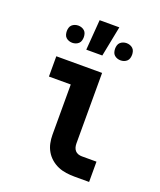

<svg xmlns="http://www.w3.org/2000/svg" viewBox="-140 -845 780 934"><g transform="rotate(20 250.0 -378.5)"><path d="M358 0Q337 0 315 -3Q293 -6 273 -14.5Q253 -23 236 -37.5Q219 -52 208 -71Q197 -90 192.5 -111.5Q188 -133 188 -155V-415H75V-520H312V-155Q312 -145 314.5 -135.5Q317 -126 323.5 -118.5Q330 -111 339.5 -108Q349 -105 358 -105H434V0ZM201 -600 213 -757H315L284 -600ZM375 -608Q366 -608 357.5 -611Q349 -614 342.5 -620Q336 -626 333.5 -635Q331 -644 331 -653Q331 -661 333.5 -670Q336 -679 342.5 -685Q349 -691 357.5 -694Q366 -697 375 -697Q384 -697 392.5 -694Q401 -691 407.5 -685Q414 -679 416.5 -670Q419 -661 419 -653Q419 -644 416.5 -635Q414 -626 407.5 -620Q401 -614 392.5 -611Q384 -608 375 -608ZM125 -608Q116 -608 107.5 -611Q99 -614 92.5 -620Q86 -626 83.5 -635Q81 -644 81 -653Q81 -661 83.5 -670Q86 -679 92.5 -685Q99 -691 107.5 -694Q116 -697 125 -697Q134 -697 142.5 -694Q151 -691 157.5 -685Q164 -679 166.5 -670Q169 -661 169 -653Q169 -644 166.5 -635Q164 -626 157.5 -620Q151 -614 142.5 -611Q134 -608 125 -608Z"/></g></svg>

Font: Iosevka SS18 Extrabold
Style: Regular
Weight: 800
Monospace: yes
Designer: Belleve Invis
Foundry: Belleve Invis
Version: Version 25.1.1; ttfautohint (v1.8.4)